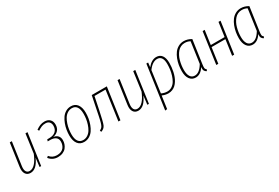

<svg xmlns="http://www.w3.org/2000/svg" viewBox="67 -1544 4003 2756"><g transform="rotate(-30 2068.5 -165.5)"><path d="M166 9.8Q111.8 9.8 85.9 -30.5Q60.1 -70.8 69.8 -140.1L124 -520H158.2L104 -139.2Q95.7 -81.1 112.8 -51Q129.9 -21 168 -21Q264.6 -21 340.8 -206.1L383.8 -520H418L344.2 0H317.9L335 -144Q267.1 9.8 166 9.8Z M703.6 -530.8Q758.3 -530.8 790 -499.3Q821.8 -467.8 821.8 -415Q821.8 -355.5 789.3 -320.1Q756.8 -284.7 702.6 -274.9Q746.6 -270.5 773.7 -242.4Q800.8 -214.4 800.8 -166Q800.8 -133.8 790.3 -103.8Q779.8 -73.7 759 -47.6Q738.3 -21.5 702.1 -5.9Q666 9.8 619.6 9.8Q531.2 9.8 477.5 -59.1L500.5 -79.1Q545.9 -21 621.6 -21Q660.6 -21 689.7 -33.7Q718.8 -46.4 734.6 -67.6Q750.5 -88.9 758.1 -113Q765.6 -137.2 765.6 -164.1Q765.6 -210.9 733.4 -235.4Q701.2 -259.8 646.5 -259.8H602.5L611.8 -289.1H648.4Q712.4 -289.1 749.5 -322Q786.6 -355 786.6 -414.1Q786.6 -453.6 764.9 -477.3Q743.2 -501 701.7 -501Q666 -501 638.9 -490Q611.8 -479 573.7 -454.1L558.6 -477.1Q596.2 -504.4 629.9 -517.6Q663.6 -530.8 703.6 -530.8Z M1055.2 9.8Q986.8 9.8 950 -39.6Q913.1 -88.9 913.1 -176.8Q913.1 -221.7 920.7 -268.6Q928.2 -315.4 946 -363Q963.9 -410.6 989.3 -447.5Q1014.6 -484.4 1053.7 -507.6Q1092.8 -530.8 1140.1 -530.8Q1208.5 -530.8 1245.4 -481.2Q1282.2 -431.6 1282.2 -344.2Q1282.2 -299.3 1274.7 -252.4Q1267.1 -205.6 1249.5 -158Q1231.9 -110.4 1206.5 -73.5Q1181.2 -36.6 1141.8 -13.4Q1102.5 9.8 1055.2 9.8ZM1055.2 -21Q1096.7 -21 1130.4 -43.2Q1164.1 -65.4 1185.3 -100.1Q1206.5 -134.8 1220.9 -179Q1235.4 -223.1 1241.2 -264.9Q1247.1 -306.6 1247.1 -345.2Q1247.1 -421.4 1220 -460.7Q1192.9 -500 1140.1 -500Q1098.6 -500 1064.9 -477.8Q1031.2 -455.6 1010 -420.9Q988.8 -386.2 974.4 -341.8Q960 -297.4 954.1 -255.6Q948.2 -213.9 948.2 -174.8Q948.2 -99.6 975.8 -60.3Q1003.4 -21 1055.2 -21Z M1732.4 -520 1658.2 0H1624.5L1693.4 -488.8H1510.3L1465.3 -271Q1431.6 -104.5 1411.4 -57.4Q1391.1 -10.3 1335.4 5.9L1330.1 -22.9Q1340.3 -26.4 1348.1 -30.3Q1356 -34.2 1363 -42.2Q1370.1 -50.3 1375.2 -57.9Q1380.4 -65.4 1386.5 -81.8Q1392.6 -98.1 1396.7 -112.3Q1400.9 -126.5 1407.2 -154.3Q1413.6 -182.1 1418.7 -206.5Q1423.8 -231 1432.1 -272.9L1482.4 -520Z M1952.1 9.8Q1897.9 9.8 1872.1 -30.5Q1846.2 -70.8 1856 -140.1L1910.2 -520H1944.3L1890.1 -139.2Q1881.8 -81.1 1898.9 -51Q1916 -21 1954.1 -21Q2050.8 -21 2127 -206.1L2169.9 -520H2204.1L2130.4 0H2104L2121.1 -144Q2053.2 9.8 1952.1 9.8Z M2284.7 200.2 2387.7 -520H2417L2408.7 -445.8Q2476.6 -530.8 2555.7 -530.8Q2615.2 -530.8 2647 -487.1Q2678.7 -443.4 2678.7 -362.8Q2678.7 -328.1 2675 -292.7Q2671.4 -257.3 2663.3 -220.2Q2655.3 -183.1 2642.8 -150.1Q2630.4 -117.2 2611.8 -87.6Q2593.3 -58.1 2570.3 -36.6Q2547.4 -15.1 2516.4 -2.7Q2485.4 9.8 2449.7 9.8Q2400.4 9.8 2348.6 -13.2L2318.8 195.8ZM2450.7 -21Q2492.7 -21 2527.1 -43.5Q2561.5 -65.9 2582.8 -101.3Q2604 -136.7 2618.7 -183.1Q2633.3 -229.5 2639.2 -274.2Q2645 -318.8 2645 -362.8Q2645.5 -430.7 2622.3 -465.3Q2599.1 -500 2553.7 -500Q2474.6 -500 2403.8 -402.8L2354 -43.9Q2400.9 -21 2450.7 -21Z M3010.7 -530.8Q3074.7 -530.8 3134.8 -494.1L3079.6 -109.9Q3072.8 -66.9 3075.7 -47.1Q3078.6 -27.3 3097.7 -16.1L3085.4 9.8Q3061 -2 3050.3 -22.5Q3039.6 -43 3044.4 -83Q2984.9 9.8 2903.8 9.8Q2842.3 9.8 2807.4 -37.6Q2772.5 -85 2772.5 -169.9Q2772.5 -219.2 2780.8 -268.3Q2789.1 -317.4 2807.6 -365.2Q2826.2 -413.1 2853.3 -449.5Q2880.4 -485.8 2921.1 -508.3Q2961.9 -530.8 3010.7 -530.8ZM3009.8 -501Q2975.1 -501 2945.1 -486.6Q2915 -472.2 2893.3 -447.3Q2871.6 -422.4 2854.7 -390.1Q2837.9 -357.9 2827.9 -320.6Q2817.9 -283.2 2812.7 -245.6Q2807.6 -208 2807.6 -170.9Q2807.6 -98.6 2832.8 -59.8Q2857.9 -21 2905.8 -21Q2983.4 -21 3048.8 -131.8L3097.7 -479Q3061 -501 3009.8 -501Z M3509.3 0 3545.4 -255.9H3316.4L3280.3 0H3246.6L3320.3 -520H3354.5L3321.3 -287.1H3550.3L3583.5 -520H3617.2L3543.5 0Z M3956.5 -530.8Q4020.5 -530.8 4080.6 -494.1L4025.4 -109.9Q4018.6 -66.9 4021.5 -47.1Q4024.4 -27.3 4043.5 -16.1L4031.2 9.8Q4006.8 -2 3996.1 -22.5Q3985.4 -43 3990.2 -83Q3930.7 9.8 3849.6 9.8Q3788.1 9.8 3753.2 -37.6Q3718.3 -85 3718.3 -169.9Q3718.3 -219.2 3726.6 -268.3Q3734.9 -317.4 3753.4 -365.2Q3772 -413.1 3799.1 -449.5Q3826.2 -485.8 3866.9 -508.3Q3907.7 -530.8 3956.5 -530.8ZM3955.6 -501Q3920.9 -501 3890.9 -486.6Q3860.8 -472.2 3839.1 -447.3Q3817.4 -422.4 3800.5 -390.1Q3783.7 -357.9 3773.7 -320.6Q3763.7 -283.2 3758.5 -245.6Q3753.4 -208 3753.4 -170.9Q3753.4 -98.6 3778.6 -59.8Q3803.7 -21 3851.6 -21Q3929.2 -21 3994.6 -131.8L4043.5 -479Q4006.8 -501 3955.6 -501Z"/></g></svg>

Font: Fira Sans Compressed UltraLight
Style: Italic
Weight: 200
Width: 3
Italic angle: -8°
Designer: Carrois Corporate & Edenspiekermann AG
Foundry: Carrois Corporate GbR & Edenspiekermann AG
Version: Version 4.203;PS 004.203;hotconv 1.0.88;makeotf.lib2.5.64775